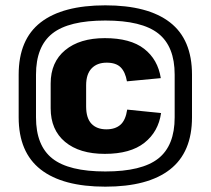

<svg xmlns="http://www.w3.org/2000/svg" viewBox="-20 -890 790 720"><path d="M373 -313Q278 -313 224 -358Q170 -403 170 -484V-577Q170 -657 224.5 -702Q279 -747 373 -747Q469 -747 520.5 -707Q572 -667 583 -597L456 -585Q450 -620 432.5 -637.5Q415 -655 380 -655Q344 -655 323.5 -633.5Q303 -612 303 -570V-491Q303 -447 323 -426Q343 -405 379 -405Q412 -405 431.5 -422Q451 -439 457 -479L584 -466Q574 -396 521.5 -354.5Q469 -313 373 -313ZM375 -190Q215 -190 132.5 -254.5Q50 -319 50 -450V-610Q50 -742 132.5 -806Q215 -870 375 -870Q535 -870 617.5 -806Q700 -742 700 -610V-450Q700 -319 617.5 -254.5Q535 -190 375 -190ZM375 -247Q512 -247 573.5 -295.5Q635 -344 635 -450V-610Q635 -716 573.5 -764.5Q512 -813 375 -813Q238 -813 176.5 -764.5Q115 -716 115 -610V-450Q115 -344 176.5 -295.5Q238 -247 375 -247Z"/></svg>

Font: Pathway Extreme 28pt Black
Style: Regular
Weight: 900
Designer: Eduardo Rodriguez Tunni
Foundry: Eduardo Rodriguez Tunni
Version: Version 1.001;gftools[0.9.26]